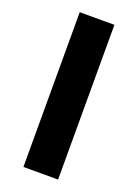

<svg xmlns="http://www.w3.org/2000/svg" viewBox="-137 -763 589 822"><g transform="rotate(20 158.0 -352.5)"><path d="M79 0V-705H237V0Z"/></g></svg>

Font: Nunito Sans 10pt ExtraBold
Style: Regular
Weight: 800
Designer: Vernon Adams
Foundry: Vernon Adams
Version: Version 3.101;gftools[0.9.27]